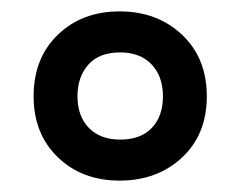

<svg xmlns="http://www.w3.org/2000/svg" viewBox="-20 -744 422 337"><path d="M190 -427Q124 -427 81.5 -468Q39 -509 39 -575Q39 -642 81.5 -683Q124 -724 190 -724Q256 -724 299.5 -683Q343 -642 343 -575Q343 -508 299.5 -467.5Q256 -427 190 -427ZM191 -499Q227 -499 246.5 -519.5Q266 -540 266 -575Q266 -610 246 -631Q226 -652 191 -652Q154 -652 135 -630.5Q116 -609 116 -575Q116 -540 136 -519.5Q156 -499 191 -499Z"/></svg>

Font: Noto Sans Myanmar UI Condensed SemiBold
Style: Regular
Weight: 600
Width: 3
Designer: Monotype Design Team
Foundry: Monotype Imaging Inc.
Version: Version 2.103; ttfautohint (v1.8.4.7-5d5b)